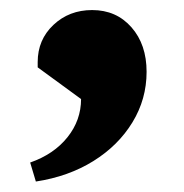

<svg xmlns="http://www.w3.org/2000/svg" viewBox="-20 -195 363 378"><path d="M50.6 162.4 39.4 125Q86.2 108.6 112.9 75.1Q139.6 41.6 139.6 0L54.2 -62.4V-72.8Q54.2 -116.8 85.2 -146Q116.2 -175.2 161.4 -175.2Q209 -175.2 238.8 -141.3Q268.6 -107.4 268.6 -53.6Q268.6 0.2 240.7 45.9Q212.8 91.6 163.8 122.1Q114.8 152.6 50.6 162.4Z"/></svg>

Font: Platypi Light
Style: Regular
Weight: 300
Designer: David Sargent
Foundry: Bolt Cutter Type
Version: Version 1.200